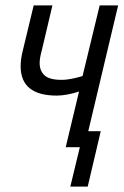

<svg xmlns="http://www.w3.org/2000/svg" viewBox="-20 -542 455 707"><path d="M239 145 274 0H222L271 -205Q250 -198 228.5 -194Q207 -190 189 -190Q56 -190 56 -298Q56 -312 58 -326Q60 -340 64 -356L104 -522H173L134 -357Q126 -328 126 -310Q126 -281 144 -264.5Q162 -248 206 -248Q226 -248 247 -252.5Q268 -257 284 -262L347 -522H415L305 -59H351L303 145Z"/></svg>

Font: Ubuntu Sans Condensed
Style: Italic
Weight: 400
Width: 3
Italic angle: -13.5°
Designer: Dalton Maag Ltd
Foundry: Dalton Maag Ltd
Version: Version 1.006; ttfautohint (v1.8.4.7-5d5b)